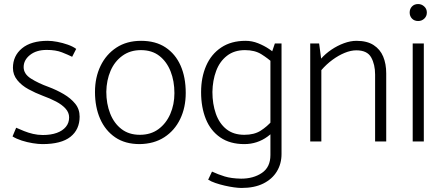

<svg xmlns="http://www.w3.org/2000/svg" viewBox="-20 -700 2185 950"><path d="M42 -25Q61 -13 87.5 -4.5Q114 4 142 8.5Q170 13 190 13Q283 13 328.5 -23Q374 -59 374 -123Q374 -160 352 -187Q330 -214 295 -234.5Q260 -255 220 -270Q170 -288 133.5 -311Q97 -334 97 -368Q97 -403 128.5 -428Q160 -453 211 -453Q256 -453 286.5 -441Q317 -429 337 -419L357 -458Q341 -470 315.5 -479Q290 -488 263.5 -493Q237 -498 216 -498Q134 -498 89 -461Q44 -424 44 -364Q44 -330 65.5 -303.5Q87 -277 121 -258.5Q155 -240 192 -226Q228 -213 257.5 -197.5Q287 -182 304.5 -162.5Q322 -143 322 -119Q322 -92 306 -72.5Q290 -53 261 -42.5Q232 -32 192 -32Q167 -32 143.5 -37.5Q120 -43 99 -51.5Q78 -60 60 -68Z M671 13Q599 13 550 -20.5Q501 -54 475.5 -112Q450 -170 450 -245Q450 -317 477.5 -374Q505 -431 556 -464.5Q607 -498 678 -498Q750 -498 799 -465.5Q848 -433 873.5 -375.5Q899 -318 899 -240Q899 -168 871.5 -111Q844 -54 793 -21Q742 12 671 13ZM672 -33Q726 -33 764 -61Q802 -89 822.5 -136Q843 -183 843 -239Q843 -299 824 -347Q805 -395 768.5 -423.5Q732 -452 677 -452Q624 -452 585.5 -424Q547 -396 527 -349.5Q507 -303 506 -246Q506 -187 525 -138.5Q544 -90 581 -61.5Q618 -33 672 -33Z M1373 -485H1340L1318 -420V67Q1318 127 1276 155.5Q1234 184 1173 184Q1124 183 1091.5 173Q1059 163 1029 149L1010 189Q1024 198 1046 205.5Q1068 213 1092 218.5Q1116 224 1138 227Q1160 230 1175 230Q1239 230 1283 208Q1327 186 1350 148Q1373 110 1373 62ZM1328 -104Q1302 -74 1270 -53.5Q1238 -33 1189 -33Q1135 -33 1100 -61Q1065 -89 1048 -137.5Q1031 -186 1031 -245Q1032 -302 1049.5 -349Q1067 -396 1103 -424Q1139 -452 1192 -452Q1241 -452 1273.5 -431.5Q1306 -411 1331 -388L1351 -424Q1336 -441 1311.5 -457.5Q1287 -474 1257 -486Q1227 -498 1195 -498Q1124 -498 1074.5 -465Q1025 -432 1000 -374.5Q975 -317 975 -244Q975 -169 998.5 -111Q1022 -53 1070 -20Q1118 13 1189 13Q1221 13 1250 3.5Q1279 -6 1303.5 -24Q1328 -42 1348 -65Z M1570 0V-353Q1595 -382 1625 -404Q1655 -426 1685.5 -438.5Q1716 -451 1743 -451Q1797 -451 1816.5 -416Q1836 -381 1836 -331V0H1891V-337Q1891 -384 1876 -420Q1861 -456 1828.5 -477Q1796 -498 1744 -498Q1714 -498 1681.5 -486Q1649 -474 1619.5 -454Q1590 -434 1569 -410L1559 -485H1515V0Z M2077 0V-485H2022V0ZM2049 -596Q2067 -596 2079.5 -608Q2092 -620 2092 -638Q2092 -656 2079 -668Q2066 -680 2049 -680Q2030 -680 2018.5 -668Q2007 -656 2007 -638Q2007 -620 2018.5 -608Q2030 -596 2049 -596Z"/></svg>

Font: Catamaran Thin ExtraLight
Style: Regular
Weight: 250
Version: Version 2.000